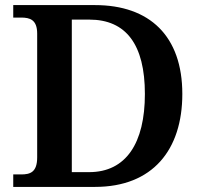

<svg xmlns="http://www.w3.org/2000/svg" viewBox="-20 -734 792 754"><path d="M32 0H353C580 0 696 -146 696 -365C696 -592 568 -714 353 -714H32V-665H63C97 -665 126 -657 126 -602V-116C126 -57 98 -49 63 -49H32ZM330 -58H262V-657H331C475 -657 549 -559 549 -365C549 -172 475 -58 330 -58Z"/></svg>

Font: Noto Serif Tamil SemiBold
Style: Regular
Weight: 600
Designer: Indian Type Foundry, Tom Grace, and the Monotype Design Team
Foundry: Monotype Imaging Inc.
Version: Version 2.004